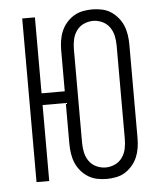

<svg xmlns="http://www.w3.org/2000/svg" viewBox="-51 -726 652 783"><g transform="rotate(-5 275.0 -335.0)"><path d="M355 12Q335 12 315.5 8Q296 4 279 -6.5Q262 -17 249 -32.5Q236 -48 228.5 -66Q221 -84 218 -104Q215 -124 215 -144V-311H120V0H68V-670H120V-359H215V-527Q215 -546 218 -566Q221 -586 228.5 -604Q236 -622 249 -637.5Q262 -653 279 -663.5Q296 -674 315.5 -678Q335 -682 355 -682Q374 -682 394 -678Q414 -674 430.5 -663.5Q447 -653 460 -637.5Q473 -622 480.5 -604Q488 -586 491 -566Q494 -546 494 -527V-144Q494 -124 491 -104Q488 -84 480.5 -66Q473 -48 460 -32.5Q447 -17 430.5 -6.5Q414 4 394 8Q374 12 355 12ZM355 -35Q374 -35 392.5 -43.5Q411 -52 422.5 -68.5Q434 -85 438 -104.5Q442 -124 442 -144V-527Q442 -546 438 -565.5Q434 -585 422.5 -601.5Q411 -618 392.5 -626.5Q374 -635 355 -635Q335 -635 316.5 -626.5Q298 -618 286.5 -601.5Q275 -585 271 -565.5Q267 -546 267 -527V-144Q267 -124 271 -104.5Q275 -85 286.5 -68.5Q298 -52 316.5 -43.5Q335 -35 355 -35Z"/></g></svg>

Font: Lode Dark
Style: Regular
Weight: 400
Monospace: yes
Designer: Belleve Invis
Foundry: Belleve Invis
Version: Version 29.2.0; ttfautohint (v1.8.3)